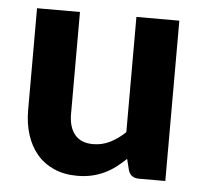

<svg xmlns="http://www.w3.org/2000/svg" viewBox="-43 -561 653 615"><g transform="rotate(5 283.0 -254.0)"><path d="M509.5 -515.5V0H424.5Q398 0 390.5 -24L381.5 -60Q366 -45 349.5 -32.5Q333 -20 314.2 -11Q295.5 -2 273.8 3Q252 8 226.5 8Q184.5 8 151.8 -6.5Q119 -21 97 -47Q75 -73 63.5 -109Q52 -145 52 -188V-515.5H190V-188Q190 -145 209.8 -121.2Q229.5 -97.5 268.5 -97.5Q297.5 -97.5 323 -110.2Q348.5 -123 371.5 -145V-515.5Z"/></g></svg>

Font: LatoLatin Heavy
Style: Regular
Weight: 800
Designer: Lukasz Dziedzic with Adam Twardoch and Botio Nikoltchev
Foundry: tyPoland Lukasz Dziedzic
Version: Version 2.015; 2015-08-06; http://www.latofonts.com/